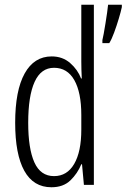

<svg xmlns="http://www.w3.org/2000/svg" viewBox="-20 -780 534 810"><path d="M494 -750Q490 -731 481 -701Q472 -671 461.5 -642.5Q451 -614 441 -598H412V-611Q414 -618 417.5 -637.5Q421 -657 425 -681.5Q429 -706 432 -727.5Q435 -749 436 -760H494ZM197 10Q121 10 82.5 -59.5Q44 -129 44 -262Q44 -398 84 -470Q124 -542 198 -542Q244 -542 276 -514Q308 -486 322 -449H325Q324 -469 323.5 -486Q323 -503 323 -520V-760H376V0H334L326 -87H323Q307 -48 277 -19Q247 10 197 10ZM208 -37Q263 -37 293 -88.5Q323 -140 323 -233V-295Q323 -390 293.5 -442Q264 -494 208 -494Q153 -494 126 -434.5Q99 -375 99 -262Q99 -153 125 -95Q151 -37 208 -37Z"/></svg>

Font: Noto Sans ExtraCondensed Light
Style: Regular
Weight: 300
Width: 2
Designer: Monotype Design Team
Foundry: Monotype Imaging Inc.
Version: Version 2.013; ttfautohint (v1.8.4.7-5d5b)